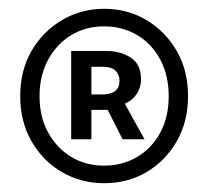

<svg xmlns="http://www.w3.org/2000/svg" viewBox="-20 -734 475 437"><path d="M217 -317Q165 -317 121.5 -342Q78 -367 52 -412Q26 -457 26 -515Q26 -574 52 -618.5Q78 -663 121.5 -688.5Q165 -714 217 -714Q270 -714 313 -688.5Q356 -663 382 -618.5Q408 -574 408 -515Q408 -457 382 -412Q356 -367 313 -342Q270 -317 217 -317ZM217 -357Q259 -357 292.5 -377Q326 -397 345 -432.5Q364 -468 364 -515Q364 -562 345 -598Q326 -634 292.5 -654Q259 -674 217 -674Q175 -674 142 -654Q109 -634 89.5 -598Q70 -562 70 -515Q70 -468 89.5 -432.5Q109 -397 142 -377Q175 -357 217 -357ZM142 -417V-618H222Q254 -618 277.5 -603Q301 -588 301 -553Q301 -535 291 -520Q281 -505 264 -498L309 -417H259L225 -484H188V-417ZM188 -519H212Q252 -519 252 -550Q252 -564 243 -573Q234 -582 214 -582H188Z"/></svg>

Font: Assistant SemiBold
Style: Regular
Weight: 600
Designer: Hebrew By Ben Nathan, Latin by Paul Hunt
Version: Version 3.000